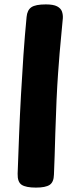

<svg xmlns="http://www.w3.org/2000/svg" viewBox="-20 -842 346 872"><path d="M100.8 -765.2Q103.6 -796.1 122.4 -809.1Q141.2 -822 188.2 -822Q222.6 -822 239.4 -813.1Q256.3 -804.1 261.4 -789.7Q266.4 -775.2 265.4 -759.2Q263.4 -731.2 257.3 -672.2Q251.2 -613.1 243.7 -508.1Q236.2 -403 231.2 -236Q230.2 -183 228.2 -134.8Q226.2 -86.7 225 -49.1Q224.2 -14.7 205.4 -2.3Q186.6 10 143.2 10Q97.8 10 78.4 -2.7Q59.1 -15.4 60.1 -53Q63.1 -139.2 66.7 -229.6Q70.3 -319.9 75.3 -410.8Q80.3 -501.7 86.4 -591.2Q92.6 -680.7 100.8 -765.2Z"/></svg>

Font: Playpen Sans
Style: Regular
Weight: 400
Designer: Laura Meseguer, Veronika Burian, José Scaglione, Kostas Bartsokas, Vera Evstafieva, Tom Grace, Yorlmar Campos
Foundry: TypeTogether
Version: Version 2.000